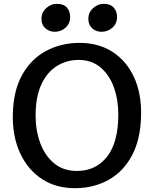

<svg xmlns="http://www.w3.org/2000/svg" viewBox="-20 -975 804 1003"><path d="M379 8Q275.5 10 200 -39.2Q124.5 -88.5 84.5 -176.2Q44.5 -264 47 -377Q49.5 -501.5 96.2 -584.5Q143 -667.5 220.8 -709Q298.5 -750.5 394 -751Q493 -751.5 566.5 -704.8Q640 -658 679.8 -572.5Q719.5 -487 717 -372Q714.5 -247.5 670 -163.8Q625.5 -80 550 -37Q474.5 6 379 8ZM382 -82Q481 -82 539.5 -156.8Q598 -231.5 598 -377Q598 -454 574.8 -518.8Q551.5 -583.5 505.2 -622.8Q459 -662 390 -662Q329.5 -662 278.5 -631Q227.5 -600 196.8 -535.5Q166 -471 166 -370Q166 -293.5 190.2 -227.8Q214.5 -162 262.5 -122Q310.5 -82 382 -82ZM266 -809Q237.5 -809 217 -827.2Q196.5 -845.5 196.5 -876.5Q196.5 -910 221.2 -932.5Q246 -955 277 -955Q312.5 -955 329.5 -935.5Q346.5 -916 346.5 -886.5Q346.5 -852 322.5 -830.5Q298.5 -809 266 -809ZM510.5 -809Q481.5 -809 461.5 -827.2Q441.5 -845.5 441.5 -876.5Q441.5 -910 466.2 -932.5Q491 -955 521 -955Q556.5 -955 574 -935.5Q591.5 -916 591.5 -886.5Q591.5 -852 567.2 -830.5Q543 -809 510.5 -809Z"/></svg>

Font: Tracken
Style: Regular
Weight: 400
Designer: Eben Sorkin
Foundry: Eben Sorkin
Version: Version 2.001